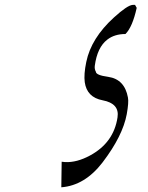

<svg xmlns="http://www.w3.org/2000/svg" viewBox="-20 -652 610 792"><path d="M232.9 120.6Q330.1 113.3 403.3 17.6Q486.3 -91.3 502.9 -181.2Q511.7 -230.5 507.8 -249.5Q494.1 -325.2 426.3 -335Q376 -341.8 375.5 -356Q369.1 -367.2 371.1 -381.3Q381.3 -457 422.9 -488.8Q452.6 -511.7 497.6 -511.7Q526.4 -540.5 543.9 -619.6L537.1 -631.8H527.3Q505.4 -630.4 450.2 -580.1Q356 -494.6 335.9 -396.5Q325.2 -345.2 329.6 -313Q338.4 -250.5 403.3 -238.3Q473.6 -225.1 464.8 -168Q449.2 -63.5 351.6 -10.7Q296.9 19 248.5 16.6Q241.2 16.1 234.4 15.1Z"/></svg>

Font: Dehalvi Khush Khat
Style: Regular
Weight: 400
Version: Version 002.500